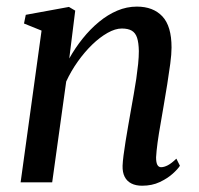

<svg xmlns="http://www.w3.org/2000/svg" viewBox="-20 -566 617 596"><path d="M195 -384.5Q213.5 -417.5 236.8 -446.5Q260 -475.5 287.2 -498Q314.5 -520.5 344 -533Q373.5 -545.5 405 -545.5Q455.5 -545.5 484 -515.2Q512.5 -485 512.5 -418.5Q512.5 -398 508.5 -368Q504.5 -338 499.2 -304.8Q494 -271.5 488.5 -240.5Q484 -212.5 478.5 -182Q473 -151.5 469.2 -124Q465.5 -96.5 464.5 -77.5Q464.5 -61.5 468.5 -54.2Q472.5 -47 480 -47Q489.5 -47 501 -53Q512.5 -59 527.5 -73.5L538.5 -51.5Q532 -41 515.8 -26.5Q499.5 -12 475.8 -0.8Q452 10.5 421 10.5Q401.5 10.5 387.8 3.5Q374 -3.5 367 -17.2Q360 -31 360.5 -51.5Q361 -64.5 363.5 -84Q366 -103.5 369.8 -127.2Q373.5 -151 378 -176Q382.5 -201 386.5 -224.5Q390.5 -248 395 -272.5Q399.5 -297 403 -321.2Q406.5 -345.5 408.8 -367.5Q411 -389.5 411 -407.5Q410.5 -433.5 405.5 -448.8Q400.5 -464 389 -470.8Q377.5 -477.5 358 -477.5Q338 -477.5 314 -464Q290 -450.5 266.2 -427.5Q242.5 -404.5 221.5 -375Q200.5 -345.5 185.5 -313L142 0H44L109 -471L54.5 -493L60 -520L194 -544.5L213.5 -533Z"/></svg>

Font: Merriweather 72pt
Style: Italic
Weight: 400
Italic angle: -7.8°
Version: Version 2.101